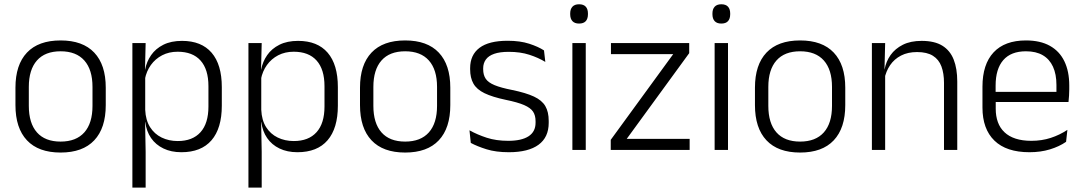

<svg xmlns="http://www.w3.org/2000/svg" viewBox="-20 -684 4944 876"><path d="M256.5 12Q155.5 12 103 -43.8Q50.5 -99.5 50.5 -204.5V-284Q50.5 -388.5 103 -444Q155.5 -499.5 256.5 -499.5Q357.5 -499.5 410 -444Q462.5 -388.5 462.5 -284V-204.5Q462.5 -99.5 410 -43.8Q357.5 12 256.5 12ZM256.5 -38Q327.5 -38 364.8 -80Q402 -122 402 -201V-287.5Q402 -366 364.8 -408Q327.5 -450 256.5 -450Q185.5 -450 148.5 -408Q111.5 -366 111.5 -287.5V-201Q111.5 -122 148.5 -80Q185.5 -38 256.5 -38Z M807.5 10.5Q761 10.5 725.8 -6.5Q690.5 -23.5 669.2 -54.2Q648 -85 643 -126.5H623L642.5 -183Q644.5 -136 664.5 -104.2Q684.5 -72.5 717.5 -56.5Q750.5 -40.5 791 -40.5Q858.5 -40.5 894.8 -80.8Q931 -121 931 -198V-291Q931 -367.5 895 -407.8Q859 -448 790.5 -448Q751 -448 719.8 -431.8Q688.5 -415.5 668.2 -387.2Q648 -359 641 -322L624.5 -366.5H642Q649 -403 669.5 -432.5Q690 -462 725.2 -479.8Q760.5 -497.5 810.5 -497.5Q899 -497.5 945.5 -443.5Q992 -389.5 992 -286.5V-202Q992 -98.5 945 -44Q898 10.5 807.5 10.5ZM584 172V-487.5H644.5L641.5 -366L642.5 -346V-139.5L642 -125.5L644.5 9V172Z M1337 10.5Q1290.5 10.5 1255.2 -6.5Q1220 -23.5 1198.8 -54.2Q1177.5 -85 1172.5 -126.5H1152.5L1172 -183Q1174 -136 1194 -104.2Q1214 -72.5 1247 -56.5Q1280 -40.5 1320.5 -40.5Q1388 -40.5 1424.2 -80.8Q1460.5 -121 1460.5 -198V-291Q1460.5 -367.5 1424.5 -407.8Q1388.5 -448 1320 -448Q1280.5 -448 1249.2 -431.8Q1218 -415.5 1197.8 -387.2Q1177.5 -359 1170.5 -322L1154 -366.5H1171.5Q1178.5 -403 1199 -432.5Q1219.5 -462 1254.8 -479.8Q1290 -497.5 1340 -497.5Q1428.5 -497.5 1475 -443.5Q1521.5 -389.5 1521.5 -286.5V-202Q1521.5 -98.5 1474.5 -44Q1427.5 10.5 1337 10.5ZM1113.5 172V-487.5H1174L1171 -366L1172 -346V-139.5L1171.5 -125.5L1174 9V172Z M1828.5 12Q1727.5 12 1675 -43.8Q1622.5 -99.5 1622.5 -204.5V-284Q1622.5 -388.5 1675 -444Q1727.5 -499.5 1828.5 -499.5Q1929.5 -499.5 1982 -444Q2034.5 -388.5 2034.5 -284V-204.5Q2034.5 -99.5 1982 -43.8Q1929.5 12 1828.5 12ZM1828.5 -38Q1899.5 -38 1936.8 -80Q1974 -122 1974 -201V-287.5Q1974 -366 1936.8 -408Q1899.5 -450 1828.5 -450Q1757.5 -450 1720.5 -408Q1683.5 -366 1683.5 -287.5V-201Q1683.5 -122 1720.5 -80Q1757.5 -38 1828.5 -38Z M2301.5 10.5Q2242.5 10.5 2199.5 -3Q2156.5 -16.5 2128 -32L2122 -89.5Q2158 -69.5 2201 -55.5Q2244 -41.5 2299 -41.5Q2359.5 -41.5 2391.5 -62.2Q2423.5 -83 2423.5 -124V-131Q2423.5 -157.5 2412 -174.8Q2400.5 -192 2371 -204.8Q2341.5 -217.5 2287.5 -228.5Q2226 -241.5 2190.5 -258.8Q2155 -276 2140 -302.5Q2125 -329 2125 -368V-373Q2125 -433.5 2167.8 -465.8Q2210.5 -498 2296 -498Q2353 -498 2394.5 -484.5Q2436 -471 2462 -454L2468 -401.5Q2436 -421 2395 -434.2Q2354 -447.5 2301 -447.5Q2260.5 -447.5 2234.8 -438.5Q2209 -429.5 2196.8 -412.5Q2184.5 -395.5 2184.5 -372.5V-368Q2184.5 -342 2196 -324.8Q2207.5 -307.5 2236.5 -295.5Q2265.5 -283.5 2316.5 -273.5Q2379.5 -260.5 2416 -243.5Q2452.5 -226.5 2468 -200Q2483.5 -173.5 2483.5 -132.5V-123.5Q2483.5 -57.5 2437 -23.5Q2390.5 10.5 2301.5 10.5Z M2591.5 0V-487.5H2652.5V0ZM2622 -576.5Q2602 -576.5 2591.8 -587.5Q2581.5 -598.5 2581.5 -619V-622.5Q2581.5 -642.5 2591.8 -653.5Q2602 -664.5 2622 -664.5Q2642.5 -664.5 2652.5 -653.5Q2662.5 -642.5 2662.5 -622.5V-619Q2662.5 -598.5 2652.5 -587.5Q2642.5 -576.5 2622 -576.5Z M3126.5 -50.5V0H2766.5V-46L3051.5 -437H2767.5V-487.5H3124.5V-441.5L2839.5 -50.5Z M3240.5 0V-487.5H3301.5V0ZM3271 -576.5Q3251 -576.5 3240.8 -587.5Q3230.5 -598.5 3230.5 -619V-622.5Q3230.5 -642.5 3240.8 -653.5Q3251 -664.5 3271 -664.5Q3291.5 -664.5 3301.5 -653.5Q3311.5 -642.5 3311.5 -622.5V-619Q3311.5 -598.5 3301.5 -587.5Q3291.5 -576.5 3271 -576.5Z M3630.5 12Q3529.5 12 3477 -43.8Q3424.5 -99.5 3424.5 -204.5V-284Q3424.5 -388.5 3477 -444Q3529.5 -499.5 3630.5 -499.5Q3731.5 -499.5 3784 -444Q3836.5 -388.5 3836.5 -284V-204.5Q3836.5 -99.5 3784 -43.8Q3731.5 12 3630.5 12ZM3630.5 -38Q3701.5 -38 3738.8 -80Q3776 -122 3776 -201V-287.5Q3776 -366 3738.8 -408Q3701.5 -450 3630.5 -450Q3559.5 -450 3522.5 -408Q3485.5 -366 3485.5 -287.5V-201Q3485.5 -122 3522.5 -80Q3559.5 -38 3630.5 -38Z M4287 0V-306Q4287 -349.5 4275.2 -381Q4263.5 -412.5 4236.5 -429.5Q4209.5 -446.5 4164 -446.5Q4122 -446.5 4091 -430.5Q4060 -414.5 4041 -386.5Q4022 -358.5 4015 -322.5L4002.5 -367.5H4016Q4022.5 -403.5 4043.2 -432.8Q4064 -462 4099.2 -479.8Q4134.5 -497.5 4185 -497.5Q4244 -497.5 4279.5 -475.5Q4315 -453.5 4331.2 -412.2Q4347.5 -371 4347.5 -312V0ZM3958 0V-487.5H4018.5L4015.5 -367L4018.5 -364V0Z M4677 10.5Q4571.5 10.5 4517 -42.5Q4462.5 -95.5 4462.5 -193.5V-288.5Q4462.5 -390.5 4513.2 -445Q4564 -499.5 4661 -499.5Q4726 -499.5 4770 -475Q4814 -450.5 4836.2 -404.5Q4858.5 -358.5 4858.5 -294V-276.5Q4858.5 -262 4857.5 -247.5Q4856.5 -233 4855 -218.5H4799Q4800 -240.5 4800 -260.2Q4800 -280 4800 -296.5Q4800 -345.5 4784.2 -379.8Q4768.5 -414 4737.8 -432Q4707 -450 4661 -450Q4592.5 -450 4557.5 -409.8Q4522.5 -369.5 4522.5 -293.5V-246L4523 -238V-187.5Q4523 -154 4532.8 -127Q4542.5 -100 4562.8 -80.8Q4583 -61.5 4613.8 -51.5Q4644.5 -41.5 4685.5 -41.5Q4733 -41.5 4773.8 -54.8Q4814.5 -68 4850 -91.5L4844 -37Q4813 -15.5 4770.5 -2.5Q4728 10.5 4677 10.5ZM4494 -218.5V-265H4841.5V-218.5Z"/></svg>

Font: Anek Tamil Medium Light
Style: Regular
Weight: 300
Version: Version 1.003